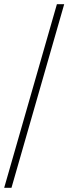

<svg xmlns="http://www.w3.org/2000/svg" viewBox="-20 -780 328 921"><path d="M0 121H35L288 -760H253Z"/></svg>

Font: Noto Serif Georgian ExtraLight
Style: Regular
Weight: 200
Designer: Monotype Design Team, Akaki Razmadze
Foundry: Google LLC
Version: Version 2.003